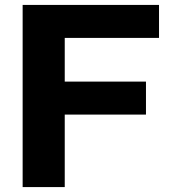

<svg xmlns="http://www.w3.org/2000/svg" viewBox="-20 -760 696 780"><path d="M626 -606H243V-428.5H573V-294.5H243V0H72V-740H626Z"/></svg>

Font: Encode Sans Semi Expanded
Style: Bold
Weight: 700
Width: 6
Designer: Multiple Designers
Foundry: Impallari Type
Version: Version 2.000